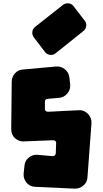

<svg xmlns="http://www.w3.org/2000/svg" viewBox="-20 -1123 613 1146"><path d="M502 -64Q500 -34 477 -15Q454 4 425 3L187 -8Q172 -9 159.5 -15.5Q147 -22 138 -33Q129 -44 124.5 -57.5Q120 -71 121 -86L126 -133Q128 -163 151 -182Q174 -201 204 -199L294 -191Q311 -191 313 -208L315 -268Q316 -276 311 -281Q306 -286 298 -286L122 -279Q107 -278 93 -283.5Q79 -289 68.5 -299Q58 -309 52.5 -322.5Q47 -336 47 -351L50 -637Q51 -665 69.5 -685.5Q88 -706 116 -708L315 -726Q345 -728 368 -709Q391 -690 394 -661L399 -618Q401 -588 382 -565Q363 -542 333 -539L264 -533Q248 -531 248 -516V-473Q248 -465 253 -460.5Q258 -456 266 -456Q272 -456 301.5 -457.5Q331 -459 364 -461Q403 -463 451 -465Q467 -466 481 -460Q495 -454 505.5 -443Q516 -432 521.5 -417.5Q527 -403 526 -387ZM312 -805Q298 -793 279 -795.5Q260 -798 249 -812L182 -900Q171 -915 173 -933Q175 -951 189 -962L356 -1094Q371 -1105 389.5 -1103Q408 -1101 419 -1086L486 -999Q497 -985 494.5 -967Q492 -949 478 -938Z"/></svg>

Font: d puntillas B to tiptoe
Style: Regular
Weight: 400
Designer: deFharo
Foundry: deFharo.com
Version: Version 1.001 2012